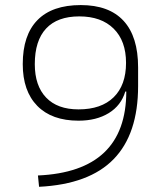

<svg xmlns="http://www.w3.org/2000/svg" viewBox="-20 -716 626 746"><path d="M285.2 -247.1Q181.2 -247.1 124.8 -304.7Q68.4 -362.3 68.4 -466.8Q68.4 -579.6 125.5 -637.9Q182.6 -696.3 293.9 -696.3Q403.8 -696.3 460.2 -635Q516.6 -573.7 516.6 -454.1V-381.8Q516.6 -195.3 421.6 -97.7Q326.7 0 131.8 9.8L127.4 -34.2Q470.2 -49.3 470.7 -360.4H466.8Q450.7 -306.2 402.6 -276.6Q354.5 -247.1 285.2 -247.1ZM285.2 -291Q373.5 -291 421.6 -338.1Q469.7 -385.3 469.7 -471.7Q469.7 -557.1 421.6 -604.7Q373.5 -652.3 288.1 -652.3Q203.1 -652.3 159.2 -605.2Q115.2 -558.1 115.2 -466.8Q115.2 -382.8 159.2 -336.9Q203.1 -291 285.2 -291Z"/></svg>

Font: Cascadia Mono ExtraLight
Style: Regular
Weight: 200
Monospace: yes
Designer: Aaron Bell
Foundry: Saja Typeworks
Version: Version 2404.023; ttfautohint (v1.8.4)